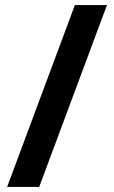

<svg xmlns="http://www.w3.org/2000/svg" viewBox="-20 -734 446 754"><path d="M8 0H134L400 -714H274Z"/></svg>

Font: Kathrein 77 Bold Condensed
Style: Regular
Weight: 700
Width: 3
Designer: Lazydogs Typefoundry, based on Open Sans by Ascender Corporation
Foundry: Lazydogs Typefoundry
Version: Version 1.003;PS 001.003;hotconv 1.0.88;makeotf.lib2.5.64775